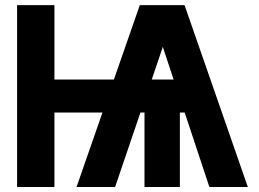

<svg xmlns="http://www.w3.org/2000/svg" viewBox="-20 -743 1029 763"><path d="M196.3 -426.8H432.6L535.6 -722.7H713.4L964.8 0H812L713.9 -295.9H694.8V0H554.2V-295.9H538.1L437.5 0H284.2L387.2 -295.9H196.3V0H47.9V-722.7H196.3ZM627 -556.6 583 -426.8H669.9Z"/></svg>

Font: Giphurs
Style: Bold
Weight: 700
Version: Version 0.920; ttfautohint (v1.8.4.7-5d5b)